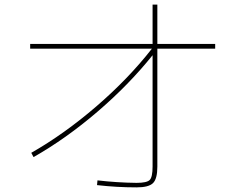

<svg xmlns="http://www.w3.org/2000/svg" viewBox="-20 -810 1040 830"><path d="M910.2 -620.1V-599.6H660.2V-89.8Q660.2 -37.1 641.6 -18.6Q623 0 570.3 0Q484.4 0 399.4 -9.8L401.4 -30.3Q484.4 -20.5 570.3 -19.5Q615.2 -19.5 627.4 -32.2Q639.6 -44.9 639.6 -89.8V-571.3Q537.1 -443.4 400.9 -326.7Q264.6 -210 125 -130.9L115.2 -149.4Q258.8 -231.4 397 -350.6Q535.2 -469.7 636.7 -599.6H110.4V-620.1H639.6V-790H660.2V-620.1Z"/></svg>

Font: Mgen+ 1mn thin
Style: Regular
Weight: 100
Designer: [Source Han Sans]
Ryoko NISHIZUKA  (kana & ideographs); Paul D. Hunt (Latin, Greek & Cyrillic); Wenlong ZHANG  (bopomofo
Version: Version 1.059.20150602